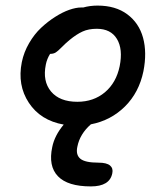

<svg xmlns="http://www.w3.org/2000/svg" viewBox="-20 -478 592 687"><path d="M305.2 189Q222.2 189 187.3 152.6Q152.3 116.2 167 47.9Q175.3 6.8 208 -32.2Q125 -46.9 83.3 -110.1Q41.5 -173.3 58.1 -255.9Q65.4 -291.5 84.2 -323.7Q103 -356 127 -378.4Q150.9 -400.9 177.5 -417.7Q204.1 -434.6 228 -442.9Q252 -451.2 270 -451.2H277.8Q301.8 -458 329.1 -458Q393.6 -458 435.5 -426.8Q477.5 -395.5 491.9 -342.8Q506.3 -290 493.2 -223.1Q477.5 -147 427 -96.9Q376.5 -46.9 305.2 -33.2Q265.6 1.5 256.8 46.9Q250.5 75.7 267.3 89.8Q284.2 104 332 104Q361.8 104 373.8 114.3Q385.7 124.5 381.8 142.1Q372.6 189 305.2 189ZM144 -247.1Q131.8 -187.5 162.6 -150.6Q193.4 -113.8 256.8 -113.8Q314.9 -113.8 355.5 -147.9Q396 -182.1 408.2 -241.2Q420.4 -302.2 398.4 -338.6Q376.5 -375 326.2 -375Q296.9 -375 275.4 -365.2Q253.9 -355.5 229 -335Q216.3 -324.7 201.9 -310.1Q187.5 -295.4 179.4 -290.3Q171.4 -285.2 159.2 -285.2Q147.9 -267.1 144 -247.1Z"/></svg>

Font: Shantell Sans Irregular
Style: Italic
Weight: 400
Italic angle: -11.31°
Designer: Stephen Nixon, Anya Danilova, Shantell Martin
Foundry: Arrow Type
Version: Version 1.006;[9816181b4]